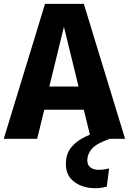

<svg xmlns="http://www.w3.org/2000/svg" viewBox="-31 -731 679 1011"><path d="M410.3 -153.3H202.1L164.6 0H-11.3L206.2 -710.8H410.3L627.7 0H447.7ZM228.7 -275.4H382.6L305.6 -589.7ZM528.7 -52.8 546.7 0Q475.4 25.1 452.1 53.3Q428.7 81.5 428.7 112.8Q428.7 137.9 444.9 150.5Q461 163.1 488.2 163.1Q504.6 163.1 517.7 161Q530.8 159 543.6 155.9L531.3 251.8Q517.4 255.4 503.1 257.7Q488.7 260 470.8 260Q405.6 260 360.8 227.2Q315.9 194.4 315.9 133.3Q315.9 79.5 344.1 44.9Q372.3 10.3 420.8 -12.3Q469.2 -34.9 528.7 -52.8Z"/></svg>

Font: Fira Code
Style: Bold
Weight: 700
Monospace: yes
Designer: Carrois Corporate, Edenspiekermann AG, Nikita Prokopov
Foundry: Carrois Corporate, Edenspiekermann AG, Nikita Prokopov
Version: Version 6.000; ttfautohint (v1.8.2) -l 8 -r 50 -G 200 -x 14 